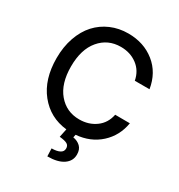

<svg xmlns="http://www.w3.org/2000/svg" viewBox="-218 -884 1171 1254"><g transform="rotate(30 367.5 -257.0)"><path d="M684.1 -490.7H573.2Q560.1 -559.6 508.1 -598.4Q456.1 -637.2 384.8 -637.2Q287.6 -637.2 226.6 -564.9Q165.5 -492.7 165.5 -363.8Q165.5 -234.4 226.6 -162.4Q287.6 -90.3 384.3 -90.3Q455.1 -90.3 507.3 -128.2Q559.6 -166 573.2 -234.4L684.1 -233.9Q667 -132.3 594.5 -66.4Q522 -0.5 414.6 8.3L410.2 30.3Q443.8 35.6 465.6 56.6Q487.3 77.6 487.3 115.2Q487.8 164.6 445.3 193.6Q402.8 222.7 325.2 222.7L323.2 163.6Q361.3 163.6 383.5 152.3Q405.8 141.1 406.2 118.2Q406.7 95.2 389.6 85.2Q372.6 75.2 331.5 71.3L344.7 7.8Q215.8 -5.9 136.2 -105.2Q56.6 -204.6 56.6 -363.8Q56.6 -449.2 81.3 -519.8Q106 -590.3 149.4 -637.9Q192.9 -685.5 252.9 -711.4Q313 -737.3 383.3 -737.3Q500.5 -737.3 583 -671.4Q665.5 -605.5 684.1 -490.7Z"/></g></svg>

Font: Interop Med
Style: Regular
Weight: 500
Designer: Rasmus Andersson, Google, Jang Haemin
Foundry: jhaemin
Version: Version 1.007